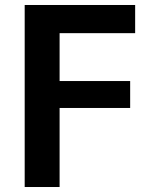

<svg xmlns="http://www.w3.org/2000/svg" viewBox="-20 -750 626 770"><path d="M79 -730H522V-617H219V-425H502V-317H219V0H79Z"/></svg>

Font: M PLUS 1p
Style: Bold
Weight: 700
Version: Version 1.062